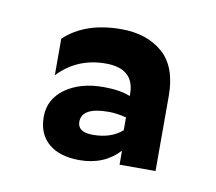

<svg xmlns="http://www.w3.org/2000/svg" viewBox="-40 -743 349 310"><g transform="rotate(10 134.5 -588.0)"><path d="M121 -522Q151 -522 169 -538V-559Q153 -563 140 -563Q96 -563 96 -539Q96 -522 121 -522ZM169 -597Q169 -639 122 -639Q75 -639 44 -606V-666Q78 -698 137 -698Q179 -698 205 -675.5Q231 -653 231 -605V-482H172V-505Q147 -478 107 -478Q74 -478 56 -493.5Q38 -509 38 -537Q38 -566 62.5 -583.5Q87 -601 125 -601Q152 -601 169 -594Z"/></g></svg>

Font: Roundo SemiBold
Style: Regular
Weight: 600
Designer: Namrata Goyal (Gurmukhi), Shiva Nallaperumal (Latin)
Foundry: Indian Type Foundry
Version: Version 1.000;PS 1.0;hotconv 1.0.88;makeotf.lib2.5.647800